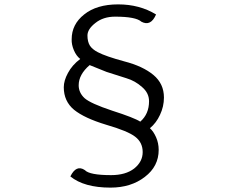

<svg xmlns="http://www.w3.org/2000/svg" viewBox="-20 -794 1040 876"><path d="M692 -728Q668 -672 625 -695Q600 -718 505 -718Q451 -718 415 -689Q379 -661 379 -632Q379 -604 390 -586Q401 -569 426 -556Q462 -537 547 -514Q632 -492 680 -452Q728 -412 728 -349Q728 -308 710 -270Q693 -233 664 -209Q680 -195 692 -168Q704 -141 704 -110Q704 -35 641 13Q578 62 484 62Q364 62 301 11Q328 -44 367 -18Q388 5 487 5Q553 5 592 -25Q631 -56 631 -100Q631 -144 597 -170Q564 -196 464 -225Q365 -255 318 -293Q271 -332 271 -396Q271 -426 290 -461Q309 -497 346 -525Q328 -539 317 -565Q306 -591 307 -615Q307 -683 364 -728Q421 -774 519 -774Q617 -774 692 -728ZM339 -405Q339 -371 366 -346Q393 -322 492 -289Q592 -257 620 -239Q660 -274 660 -332Q660 -370 628 -397Q597 -425 557 -437Q518 -450 466 -466L389 -497Q339 -454 339 -405Z"/></svg>

Font: Swei Half Moon CJK TC
Style: DemiLight
Weight: 350
Version: Version 2.125